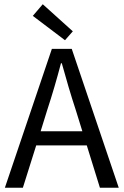

<svg xmlns="http://www.w3.org/2000/svg" viewBox="-20 -887 584 907"><path d="M203 -367C227 -440 248 -512 268 -588H272C293 -512 314 -440 338 -367L369 -267H172ZM3 0H88L151 -200H390L452 0H541L319 -656H225ZM287 -697 324 -739 182 -867 135 -812Z"/></svg>

Font: Giro Sans Regular
Style: Regular
Weight: 400
Designer: Paul D. Hunt
Foundry: Adobe Systems Incorporated
Version: Version 1.000;PS 1.0;hotconv 1.0.88;makeotf.lib2.5.647800